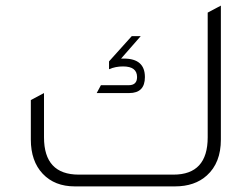

<svg xmlns="http://www.w3.org/2000/svg" viewBox="-20 -665 898 685"><path d="M721 -620 768 -645V-167Q768 -84 718 -39Q675 0 604 0H247Q175 0 132.5 -45Q90 -90 90 -167V-308L137 -333V-175Q137 -42 261 -42H599Q721 -42 721 -175ZM422 -456Q497 -456 497 -390Q497 -333 441 -333H325L340 -361H439Q469 -361 469 -390Q469 -428 419 -428Q392 -428 369 -418V-446L450 -536H482L412 -456Z"/></svg>

Font: Tajawal Light
Style: Regular
Weight: 300
Designer: Boutros Fonts
Foundry: Created by Boutros International 2017
Version: Version 1.700